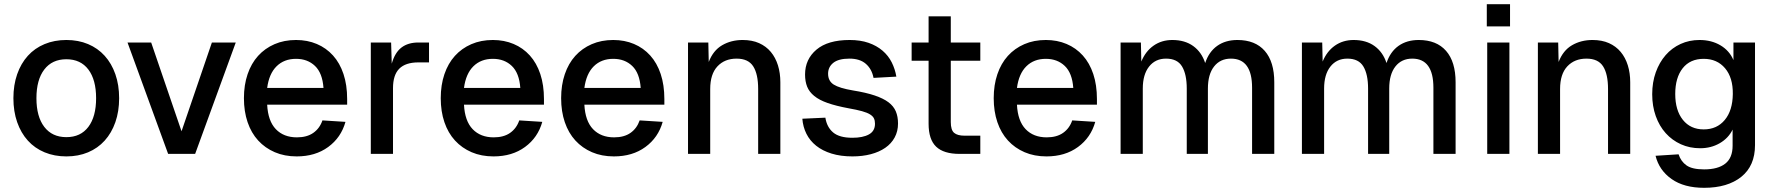

<svg xmlns="http://www.w3.org/2000/svg" viewBox="-20 -735 8477 917"><path d="M297 12Q240 12 193 -7.5Q146 -27 113 -63.5Q80 -100 62 -151.5Q44 -203 44 -266Q44 -329 62 -380.5Q80 -432 113 -468.5Q146 -505 193 -524.5Q240 -544 297 -544Q354 -544 400.5 -524.5Q447 -505 480 -468.5Q513 -432 531 -380.5Q549 -329 549 -266Q549 -203 531 -151.5Q513 -100 480 -63.5Q447 -27 400.5 -7.5Q354 12 297 12ZM297 -80Q365 -80 402 -129Q439 -178 439 -266Q439 -354 402 -403Q365 -452 297 -452Q229 -452 191.5 -403Q154 -354 154 -266Q154 -178 191.5 -129Q229 -80 297 -80Z M783 0 589 -532H702L847 -108L992 -532H1106L912 0Z M1397 12Q1339 12 1292.5 -8Q1246 -28 1213 -64Q1180 -100 1162.5 -151.5Q1145 -203 1145 -266Q1145 -329 1162.5 -380.5Q1180 -432 1212.5 -468Q1245 -504 1291 -524Q1337 -544 1394 -544Q1448 -544 1493 -525Q1538 -506 1570.5 -470Q1603 -434 1620.5 -381.5Q1638 -329 1638 -262V-235H1256Q1260 -157 1297.5 -118Q1335 -79 1398 -79Q1446 -79 1476.5 -100.5Q1507 -122 1520 -160L1630 -153Q1609 -78 1547.5 -33Q1486 12 1397 12ZM1525 -315Q1520 -386 1484.5 -420Q1449 -454 1394 -454Q1337 -454 1301 -418.5Q1265 -383 1256 -315Z M1751 0V-532H1848L1851 -431Q1866 -484 1897.5 -508Q1929 -532 1978 -532H2029V-437H1978Q1917 -437 1887 -407Q1857 -377 1857 -314V0Z M2337 12Q2279 12 2232.5 -8Q2186 -28 2153 -64Q2120 -100 2102.5 -151.5Q2085 -203 2085 -266Q2085 -329 2102.5 -380.5Q2120 -432 2152.5 -468Q2185 -504 2231 -524Q2277 -544 2334 -544Q2388 -544 2433 -525Q2478 -506 2510.5 -470Q2543 -434 2560.5 -381.5Q2578 -329 2578 -262V-235H2196Q2200 -157 2237.5 -118Q2275 -79 2338 -79Q2386 -79 2416.5 -100.5Q2447 -122 2460 -160L2570 -153Q2549 -78 2487.5 -33Q2426 12 2337 12ZM2465 -315Q2460 -386 2424.5 -420Q2389 -454 2334 -454Q2277 -454 2241 -418.5Q2205 -383 2196 -315Z M2912 12Q2854 12 2807.5 -8Q2761 -28 2728 -64Q2695 -100 2677.5 -151.5Q2660 -203 2660 -266Q2660 -329 2677.5 -380.5Q2695 -432 2727.5 -468Q2760 -504 2806 -524Q2852 -544 2909 -544Q2963 -544 3008 -525Q3053 -506 3085.5 -470Q3118 -434 3135.5 -381.5Q3153 -329 3153 -262V-235H2771Q2775 -157 2812.5 -118Q2850 -79 2913 -79Q2961 -79 2991.5 -100.5Q3022 -122 3035 -160L3145 -153Q3124 -78 3062.5 -33Q3001 12 2912 12ZM3040 -315Q3035 -386 2999.5 -420Q2964 -454 2909 -454Q2852 -454 2816 -418.5Q2780 -383 2771 -315Z M3266 0V-532H3363L3365 -439Q3386 -494 3429 -519Q3472 -544 3527 -544Q3572 -544 3605.5 -529Q3639 -514 3661.5 -487Q3684 -460 3695.5 -423Q3707 -386 3707 -342V0H3601V-310Q3601 -381 3577.5 -418Q3554 -455 3498 -455Q3441 -455 3406.5 -418Q3372 -381 3372 -310V0Z M4051 12Q3995 12 3951.5 -1.5Q3908 -15 3878 -39Q3848 -63 3831.5 -96Q3815 -129 3812 -168L3922 -173Q3929 -128 3959 -102.5Q3989 -77 4051 -77Q4101 -77 4130 -93Q4159 -109 4159 -144Q4159 -159 4154 -169.5Q4149 -180 4135.5 -188.5Q4122 -197 4097 -204Q4072 -211 4032 -218Q3973 -229 3933 -243Q3893 -257 3869 -276.5Q3845 -296 3835 -321Q3825 -346 3825 -379Q3825 -452 3879.5 -498Q3934 -544 4038 -544Q4089 -544 4128 -530.5Q4167 -517 4195 -493Q4223 -469 4239 -437Q4255 -405 4261 -369L4152 -363Q4144 -405 4115.5 -430Q4087 -455 4037 -455Q3985 -455 3960 -435Q3935 -415 3935 -383Q3935 -348 3962 -331Q3989 -314 4054 -303Q4116 -293 4157.5 -279Q4199 -265 4223.5 -246.5Q4248 -228 4258.5 -203Q4269 -178 4269 -145Q4269 -108 4253 -78.5Q4237 -49 4208 -29Q4179 -9 4139 1.5Q4099 12 4051 12Z M4563 0Q4487 0 4451 -34.5Q4415 -69 4415 -144V-445H4334V-532H4415V-657H4521V-532H4662V-445H4521V-152Q4521 -114 4537 -100.5Q4553 -87 4586 -87H4662V0Z M4978 12Q4920 12 4873.5 -8Q4827 -28 4794 -64Q4761 -100 4743.5 -151.5Q4726 -203 4726 -266Q4726 -329 4743.5 -380.5Q4761 -432 4793.5 -468Q4826 -504 4872 -524Q4918 -544 4975 -544Q5029 -544 5074 -525Q5119 -506 5151.5 -470Q5184 -434 5201.5 -381.5Q5219 -329 5219 -262V-235H4837Q4841 -157 4878.5 -118Q4916 -79 4979 -79Q5027 -79 5057.5 -100.5Q5088 -122 5101 -160L5211 -153Q5190 -78 5128.5 -33Q5067 12 4978 12ZM5106 -315Q5101 -386 5065.5 -420Q5030 -454 4975 -454Q4918 -454 4882 -418.5Q4846 -383 4837 -315Z M5332 0V-532H5429L5431 -441Q5451 -490 5489.5 -517Q5528 -544 5579 -544Q5639 -544 5679 -515Q5719 -486 5736 -434Q5754 -488 5793.5 -516Q5833 -544 5890 -544Q5975 -544 6020.5 -492Q6066 -440 6066 -342V0H5960V-316Q5960 -455 5859 -455Q5808 -455 5778.5 -417.5Q5749 -380 5749 -312V0H5648V-312Q5648 -380 5625.5 -417.5Q5603 -455 5549 -455Q5498 -455 5468 -417Q5438 -379 5438 -312V0Z M6198 0V-532H6295L6297 -441Q6317 -490 6355.5 -517Q6394 -544 6445 -544Q6505 -544 6545 -515Q6585 -486 6602 -434Q6620 -488 6659.5 -516Q6699 -544 6756 -544Q6841 -544 6886.5 -492Q6932 -440 6932 -342V0H6826V-316Q6826 -455 6725 -455Q6674 -455 6644.5 -417.5Q6615 -380 6615 -312V0H6514V-312Q6514 -380 6491.5 -417.5Q6469 -455 6415 -455Q6364 -455 6334 -417Q6304 -379 6304 -312V0Z M7083 0V-532H7189V0ZM7081 -609V-715H7192V-609Z M7325 0V-532H7422L7424 -439Q7445 -494 7488 -519Q7531 -544 7586 -544Q7631 -544 7664.5 -529Q7698 -514 7720.5 -487Q7743 -460 7754.5 -423Q7766 -386 7766 -342V0H7660V-310Q7660 -381 7636.5 -418Q7613 -455 7557 -455Q7500 -455 7465.5 -418Q7431 -381 7431 -310V0Z M8119 162Q8023 162 7963.5 120Q7904 78 7887 9L7997 2Q8008 36 8035 55Q8062 74 8119 74Q8185 74 8220 46.5Q8255 19 8255 -39V-116Q8235 -75 8193.5 -51Q8152 -27 8100 -27Q8050 -27 8008 -46Q7966 -65 7935.5 -99Q7905 -133 7888 -180.5Q7871 -228 7871 -285Q7871 -342 7888 -389.5Q7905 -437 7935 -471.5Q7965 -506 8006.5 -525Q8048 -544 8097 -544Q8154 -544 8197 -518.5Q8240 -493 8259 -448V-532H8362V-42Q8362 57 8296.5 109.5Q8231 162 8119 162ZM8117 -117Q8180 -117 8217.5 -162Q8255 -207 8256 -286Q8257 -364 8219 -409Q8181 -454 8117 -454Q8052 -454 8016.5 -409Q7981 -364 7981 -286Q7981 -208 8017.5 -162.5Q8054 -117 8117 -117Z"/></svg>

Font: Geist Med
Style: Regular
Weight: 400
Designer: Basement.studio, Andrés Briganti, Mateo Zaragoza
Foundry: Basement.studio, Vercel, Andrés Briganti, Guido Ferreyra, Mateo Zaragoza
Version: Version 1.401